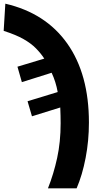

<svg xmlns="http://www.w3.org/2000/svg" viewBox="-108 -785 540 1045"><path d="M153 240Q184 162 203 75Q222 -12 222 -114Q222 -132 221.5 -155.5Q221 -179 220 -200L66 -152L42 -234L206 -284Q196 -340 173 -389L11 -338L-13 -422L133 -466Q114 -495 87.5 -522Q61 -549 19.5 -572.5Q-22 -596 -88 -617L-79 -765Q141 -714 258.5 -547.5Q376 -381 376 -118Q376 -19 358 74.5Q340 168 309 240Z"/></svg>

Font: Noto Sans Condensed ExtraBold
Style: Regular
Weight: 800
Width: 3
Designer: Monotype Design Team
Foundry: Monotype Imaging Inc.
Version: Version 2.013; ttfautohint (v1.8.4.7-5d5b)